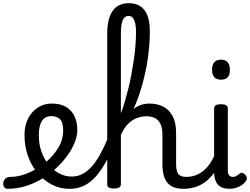

<svg xmlns="http://www.w3.org/2000/svg" viewBox="-107 -1170 1572 1207"><path d="M-60 17Q-74 17 -81 5.5Q-88 -6 -86.5 -20.5Q-85 -35 -74 -46.5Q-63 -58 -41 -58Q5 -58 53.5 -76Q102 -94 146 -124Q190 -154 221 -189Q243 -214 258.5 -239.5Q274 -265 282 -292.5Q290 -320 290 -349Q290 -401 270 -420.5Q250 -440 216 -440Q202 -440 195.5 -452Q189 -464 189.5 -479.5Q190 -495 197.5 -507Q205 -519 219 -519Q276 -519 311.5 -496Q347 -473 363 -435.5Q379 -398 379 -355Q379 -321 366.5 -285Q354 -249 332 -214.5Q310 -180 281 -148Q238 -100 183 -62.5Q128 -25 66.5 -4Q5 17 -60 17Z M329 17Q270 17 219 -9.5Q168 -36 129 -82.5Q90 -129 68.5 -190Q47 -251 47 -321Q47 -355 55 -385.5Q63 -416 78.5 -440.5Q94 -465 115.5 -482.5Q137 -500 163 -509.5Q189 -519 219 -519Q228 -519 232.5 -507Q237 -495 236 -479.5Q235 -464 229.5 -452Q224 -440 215 -440Q199 -440 186.5 -435Q174 -430 164.5 -420Q155 -410 149 -395Q143 -380 140 -361.5Q137 -343 137 -320Q137 -263 154 -215.5Q171 -168 200.5 -133Q230 -98 267 -79Q304 -60 343 -60Q382 -60 414.5 -78Q447 -96 474.5 -128.5Q502 -161 526 -206Q550 -251 573 -305Q582 -326 597 -326Q612 -326 621.5 -313.5Q631 -301 622 -281Q593 -217 564.5 -163Q536 -109 502.5 -68.5Q469 -28 427 -5.5Q385 17 329 17Z M1045 17Q1011 17 986 7.5Q961 -2 945 -21.5Q929 -41 921.5 -70.5Q914 -100 914 -140V-326Q914 -361 903.5 -386.5Q893 -412 871 -425.5Q849 -439 812 -439Q786 -439 759 -430Q732 -421 707.5 -400Q683 -379 664 -344.5Q645 -310 634 -259L623 -324Q641 -367 662.5 -402.5Q684 -438 709.5 -464.5Q735 -491 765.5 -505Q796 -519 833 -519Q881 -519 918.5 -500Q956 -481 978 -440.5Q1000 -400 1000 -334V-140Q1000 -95 1013.5 -76.5Q1027 -58 1064 -58Q1078 -58 1085 -46.5Q1092 -35 1090.5 -20.5Q1089 -6 1078 5.5Q1067 17 1045 17ZM609 15Q587 15 577 8.5Q567 2 567 -11V-957Q567 -1054 601.5 -1102Q636 -1150 704 -1150Q747 -1150 776.5 -1130Q806 -1110 820.5 -1070.5Q835 -1031 835 -972Q835 -931 831.5 -887Q828 -843 821.5 -797Q815 -751 804 -703.5Q793 -656 779 -609Q765 -562 746 -516Q727 -470 704 -426.5Q681 -383 653 -343V-11Q653 2 642 8.5Q631 15 609 15ZM653 -458Q666 -490 677 -528.5Q688 -567 699 -610Q710 -653 718.5 -699Q727 -745 734 -791.5Q741 -838 744.5 -883.5Q748 -929 748 -972Q748 -1001 743 -1023Q738 -1045 728 -1057.5Q718 -1070 702 -1070Q686 -1070 675 -1059Q664 -1048 658.5 -1023.5Q653 -999 653 -957Z M1045 17Q1031 17 1024.5 5.5Q1018 -6 1019.5 -20.5Q1021 -35 1032 -46.5Q1043 -58 1064 -58Q1097 -58 1125 -69Q1153 -80 1176 -100Q1199 -120 1216.5 -147Q1234 -174 1246 -205Q1252 -220 1263.5 -218.5Q1275 -217 1283.5 -207Q1292 -197 1289 -186Q1274 -138 1250.5 -100.5Q1227 -63 1196.5 -36.5Q1166 -10 1128 3.5Q1090 17 1045 17Z M1338 17Q1286 17 1262.5 -10Q1239 -37 1239 -86V-489Q1239 -502 1249.5 -508.5Q1260 -515 1281 -515Q1303 -515 1314 -508.5Q1325 -502 1325 -489V-96Q1325 -76 1334 -67Q1343 -58 1356 -58Q1367 -58 1374.5 -61.5Q1382 -65 1388.5 -70Q1395 -75 1403 -81Q1409 -86 1419.5 -82Q1430 -78 1436 -70Q1444 -61 1445 -51Q1446 -41 1440 -33Q1429 -17 1412.5 -6Q1396 5 1376.5 11Q1357 17 1338 17ZM1283 -669Q1255 -669 1240.5 -684.5Q1226 -700 1226 -731Q1226 -763 1240.5 -779Q1255 -795 1283 -795Q1310 -795 1324 -779Q1338 -763 1338 -731Q1339 -700 1324.5 -684.5Q1310 -669 1283 -669Z"/></svg>

Font: Playwrite BR
Style: Regular
Weight: 400
Designer: Veronika Burian, José Scaglione
Foundry: TypeTogether
Version: Version 1.002